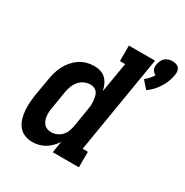

<svg xmlns="http://www.w3.org/2000/svg" viewBox="-179 -928 1045 1082"><g transform="rotate(30 343.5 -387.0)"><path d="M588 -566 546 -614Q560 -625 571.5 -638Q583 -651 592 -666Q584 -668 578 -674Q572 -680 568.5 -687.5Q565 -695 564.5 -704Q564 -713 566 -722Q568 -734 573.5 -746Q579 -758 589 -766.5Q599 -775 611.5 -778.5Q624 -782 636 -782Q648 -782 659.5 -778.5Q671 -775 678 -766.5Q685 -758 686.5 -746Q688 -734 686 -722Q682 -699 674 -677.5Q666 -656 653.5 -636Q641 -616 624.5 -598Q608 -580 588 -566ZM176 8Q150 8 126 -2Q102 -12 87 -31.5Q72 -51 64.5 -76Q57 -101 55 -126.5Q53 -152 55 -179Q57 -206 61 -233L80 -343Q84 -367 90.5 -390Q97 -413 108.5 -435.5Q120 -458 137 -477.5Q154 -497 175 -511Q196 -525 220 -531.5Q244 -538 268 -538Q290 -538 310 -531.5Q330 -525 344 -511Q358 -497 366.5 -478Q375 -459 379 -439L412 -634H378V-735H548L443 -101H477V0H307L319 -74Q307 -56 291.5 -40Q276 -24 257 -13Q238 -2 217.5 3Q197 8 176 8ZM242 -93Q260 -93 278 -100.5Q296 -108 309 -122.5Q322 -137 328.5 -154.5Q335 -172 338 -190L356 -300Q359 -315 360.5 -329.5Q362 -344 361 -358.5Q360 -373 357.5 -387Q355 -401 348 -412.5Q341 -424 328.5 -430.5Q316 -437 301 -437Q281 -437 261.5 -428Q242 -419 228.5 -402.5Q215 -386 207.5 -366Q200 -346 197 -327L179 -217Q176 -203 175 -188.5Q174 -174 175.5 -160.5Q177 -147 181.5 -134.5Q186 -122 194.5 -112Q203 -102 215.5 -97.5Q228 -93 242 -93Z"/></g></svg>

Font: Iosevka Curly Slab ExObl
Style: Bold
Weight: 700
Width: 7
Italic angle: -9°
Monospace: yes
Designer: Belleve Invis
Foundry: Belleve Invis
Version: Version 11.0.0; ttfautohint (v1.8.3)